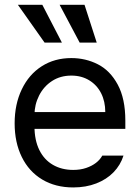

<svg xmlns="http://www.w3.org/2000/svg" viewBox="-20 -783 593 813"><path d="M42 -260.7Q42 -341.8 72.3 -404.8Q102.5 -467.8 156.7 -502.4Q210.9 -537.1 282.2 -537.1Q342.8 -537.1 394.5 -510.7Q446.3 -484.4 478.5 -424.8Q510.7 -365.2 510.7 -272.5V-237.3H100.6V-308.6H425.8Q425.8 -353.5 408.2 -388.2Q390.6 -422.9 357.9 -442.9Q325.2 -462.9 282.2 -462.9Q235.4 -462.9 200.2 -439.9Q165 -417 145.5 -378.4Q126 -339.8 126 -295.9V-248Q126 -189.5 146.5 -147.9Q167 -106.4 204.1 -85Q241.2 -63.5 290 -63.5Q320.3 -63.5 344.7 -71.8Q369.1 -80.1 386.2 -93.3Q403.3 -106.4 413.1 -124H502.9Q490.2 -84 460.9 -53.7Q431.6 -23.4 387.7 -6.3Q343.8 10.7 290 10.7Q214.8 10.7 158.7 -22.9Q102.5 -56.6 72.3 -118.2Q42 -179.7 42 -260.7ZM55.7 -762.7H159.2L242.2 -602.5H168.9ZM232.4 -762.7H337.9L389.6 -602.5H317.4Z"/></svg>

Font: Pretendard JP Variable
Style: Regular
Weight: 400
Designer: Base glyphs from Inter by Rasmus Andersson; Hangul glyphs from Noto Sans CJK(Source Han Sans) by Jang Soo-young and Kang
Foundry: Kil Hyung-jin
Version: Version 1.307;Glyphs 3.2 (3192)